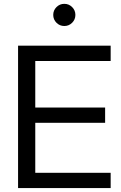

<svg xmlns="http://www.w3.org/2000/svg" viewBox="-20 -961 620 981"><path d="M72.3 0V-727.5H545.4V-649.4H160.2V-411.6H517.1V-333.5H160.2V-78.1H545.4V0ZM308.6 -828.1Q285.2 -828.1 268.6 -844.7Q252 -861.3 252 -884.8Q252 -908.2 268.6 -924.8Q285.2 -941.4 308.6 -941.4Q332 -941.4 348.6 -924.8Q365.2 -908.2 365.2 -884.8Q365.2 -861.3 348.6 -844.7Q332 -828.1 308.6 -828.1Z"/></svg>

Font: Inter Display
Style: Regular
Weight: 400
Designer: Rasmus Andersson
Foundry: rsms
Version: Version 4.001;git-9221beed3